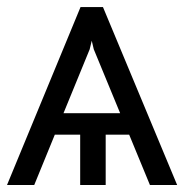

<svg xmlns="http://www.w3.org/2000/svg" viewBox="-25 -531 528 551"><path d="M157.2 -206.1H319.8L244.1 -389.6L238.3 -414.1L232.4 -389.6ZM345.7 -144.5H278.3V0H205.1V-144.5H132.3L73.2 0H-4.9L206.1 -510.7H270.5L483.4 0H405.3Z"/></svg>

Font: Pretendard GOV Light
Style: Regular
Weight: 300
Designer: Base glyphs from Inter by Rasmus Andersson; Hangeul glyphs from Noto Sans CJK(Source Han Sans) by Jang Soo-young and Kan
Foundry: Kil Hyung-jin
Version: Version 1.309